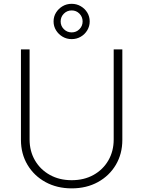

<svg xmlns="http://www.w3.org/2000/svg" viewBox="-20 -990 761 1020"><path d="M360.8 10.7Q282.7 10.7 221.7 -22.7Q160.6 -56.2 126 -114.5Q91.3 -172.9 91.3 -246.6V-727.5H137.2V-249Q137.2 -187 165.8 -137.9Q194.3 -88.9 244.9 -60.8Q295.4 -32.7 360.8 -32.7Q426.8 -32.7 477.1 -60.8Q527.3 -88.9 555.7 -137.9Q584 -187 584 -249V-727.5H629.9V-246.6Q629.9 -172.9 595.5 -114.5Q561 -56.2 500.2 -22.7Q439.5 10.7 360.8 10.7ZM360.8 -782.2Q334.5 -782.2 312.7 -794.9Q291 -807.6 277.8 -828.9Q264.6 -850.1 264.6 -876Q264.6 -902.3 277.8 -923.3Q291 -944.3 312.5 -957Q334 -969.7 360.8 -969.7Q387.2 -969.7 408.9 -957Q430.7 -944.3 443.6 -923.3Q456.5 -902.3 456.5 -876Q456.5 -850.6 443.6 -829.1Q430.7 -807.6 408.9 -794.9Q387.2 -782.2 360.8 -782.2ZM360.8 -817.9Q385.3 -817.9 402.1 -835Q418.9 -852.1 418.9 -876Q418.9 -900.4 402.1 -917.5Q385.3 -934.6 360.8 -934.6Q336.4 -934.6 319.3 -917.5Q302.2 -900.4 302.2 -876Q302.2 -852.1 319.3 -835Q336.4 -817.9 360.8 -817.9Z"/></svg>

Font: Inter 16pt ExtraLight
Style: Regular
Weight: 250
Version: Version 4.001;git-66647c0bb